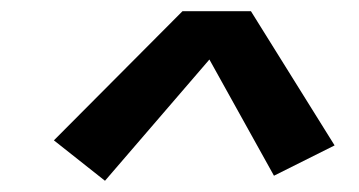

<svg xmlns="http://www.w3.org/2000/svg" viewBox="-20 -758 640 342"><path d="M167 -436 76 -508 305 -738H427L576 -499L468 -445L353 -652Z"/></svg>

Font: Iosevka HT Extended
Style: Bold Italic
Weight: 700
Width: 7
Italic angle: -9°
Monospace: yes
Designer: Belleve Invis
Foundry: Belleve Invis
Version: Version 32.3.0; ttfautohint (v1.8.4)